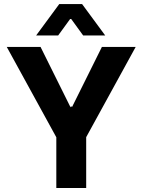

<svg xmlns="http://www.w3.org/2000/svg" viewBox="-20 -937 712 957"><path d="M333.8 -407.5 375.7 -379.6 355.6 -327.7 313.7 -355.7ZM409.6 -308.6V0H260.7V-308.6ZM13.7 -703.1H182.1L384.6 -295.5L281.8 -214.3ZM285.4 -295.5 487.9 -703.1H656.3L388.2 -214.3ZM275.4 -916.8H332.2V-842.2H329.5L269.8 -760.1H160ZM394.6 -760.1 335 -842.2H332.2V-916.8H389.1L504.5 -760.1Z"/></svg>

Font: Wand UI Pro
Style: Regular
Weight: 400
Designer: Andreas Faust
Version: Version 1.003;FEAKit 1.0